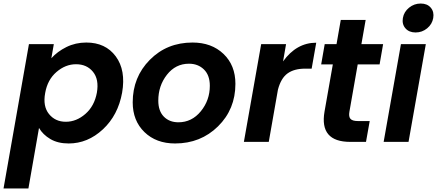

<svg xmlns="http://www.w3.org/2000/svg" viewBox="-49 -804 2476 1088"><path d="M242 -474Q276 -512 327.5 -537.5Q379 -563 440 -563Q549 -563 607 -484.5Q665 -406 643 -279Q620 -151 534 -71Q448 9 340 9Q279 9 236.5 -16Q194 -41 172 -79L112 264H-29L115 -554H256ZM500 -279Q513 -354 478 -397Q443 -440 382 -440Q322 -440 271 -396Q220 -352 207 -277Q193 -202 228.5 -158Q264 -114 324 -114Q384 -114 435 -158.5Q486 -203 500 -279Z M1285 -329Q1285 -185 1186.5 -88Q1088 9 943 9Q836 9 769.5 -55.5Q703 -120 703 -224Q703 -367 800 -465Q897 -563 1042 -563Q1150 -563 1217.5 -498.5Q1285 -434 1285 -329ZM848 -234Q848 -175 879.5 -143Q911 -111 962 -111Q1038 -111 1089 -173.5Q1140 -236 1140 -318Q1140 -378 1106.5 -410.5Q1073 -443 1022 -443Q946 -443 897 -380.5Q848 -318 848 -234Z M1474 0H1333L1431 -554H1572L1555 -456Q1631 -562 1743 -562L1717 -415H1680Q1618 -415 1580.5 -388Q1543 -361 1526 -296Z M1790 -172 1837 -439H1771L1791 -554H1858L1882 -691H2023L1999 -554H2122L2102 -439H1978L1931 -171Q1926 -143 1937 -130.5Q1948 -118 1980 -118H2046L2025 0H1936Q1760 0 1790 -172Z M2125 0 2223 -554H2364L2266 0ZM2371.5 -643.5Q2343 -620 2306 -620Q2269 -620 2248.5 -643.5Q2228 -667 2234 -702Q2240 -737 2269 -760.5Q2298 -784 2335 -784Q2372 -784 2392 -760.5Q2412 -737 2406 -702Q2400 -667 2371.5 -643.5Z"/></svg>

Font: Poppins SemiBold
Style: Italic
Weight: 600
Italic angle: -10°
Designer: Ninad Kale (Devanagari), Jonny Pinhorn (Latin)
Foundry: Indian Type Foundry
Version: Version 3.200;PS 1.000;hotconv 16.6.54;makeotf.lib2.5.65590